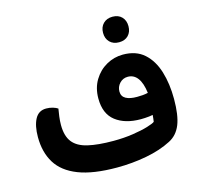

<svg xmlns="http://www.w3.org/2000/svg" viewBox="-115 -930 1122 1072"><g transform="rotate(-15 445.5 -394.0)"><path d="M642.9 -336.2Q658.6 -336.2 674.9 -337.5Q691.2 -338.9 705.9 -342.4Q698.7 -400.2 677 -429.2Q655.3 -458.2 620.5 -458.2Q592.6 -458.2 573.5 -438.1Q554.5 -417.9 554.5 -390.6Q554.5 -362 578 -348.9Q601.6 -335.9 642.9 -336.2ZM451.8 -132.9Q512.2 -132.9 564.8 -140.9Q617.3 -148.8 652.5 -159.6Q687.7 -170.4 695.9 -177.8Q698.6 -194.4 700.4 -218.7Q702.1 -243 701.9 -266.5L725 -222.7Q703.7 -215.7 678.9 -213Q654 -210.3 630.3 -210.3Q540 -210.3 485.4 -252.4Q430.8 -294.6 430.8 -383.2Q430.8 -443.9 458.4 -489.3Q486 -534.8 530.5 -559.8Q575 -584.9 626 -584.9Q701.9 -584.9 748.5 -543.2Q795.1 -501.5 816.8 -430.7Q838.5 -360 838.5 -271.6Q838.5 -177.6 817.3 -124.6Q796 -71.5 748.8 -47.5Q686.7 -15.2 603.7 0.4Q520.7 16 433 16Q294.8 16 210.4 -16.9Q125.9 -49.8 87.5 -112.2Q49.1 -174.6 49.1 -262.2Q49.1 -327.2 69.8 -366.1Q90.5 -405 134.5 -405Q154.8 -405 173 -399.5Q191.1 -394 200.9 -386.9Q197.4 -369 194.2 -343.2Q190.9 -317.4 190.9 -294.7Q190.9 -230.2 218.6 -195.1Q246.4 -160 304.5 -146.5Q362.7 -132.9 451.8 -132.9ZM624.8 -656.6Q591.2 -656.6 571.1 -676.8Q551 -697.1 551 -730.4Q551 -763.6 571.3 -783.9Q591.6 -804.2 624.8 -804.2Q658.5 -804.2 678.2 -783.9Q697.9 -763.6 697.9 -730.4Q697.9 -697.1 678.2 -676.8Q658.5 -656.6 624.8 -656.6Z"/></g></svg>

Font: Baloo Bhaijaan 2
Style: Regular
Weight: 400
Designer: Sanskriti Dholi, Noopur Datye and Ek Type
Foundry: Ek Type
Version: Version 1.701